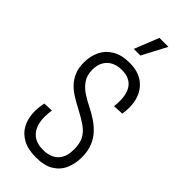

<svg xmlns="http://www.w3.org/2000/svg" viewBox="-277 -922 984 984"><g transform="rotate(45 215.5 -429.5)"><path d="M219 11Q161 11 124 -9.5Q87 -30 69 -63Q51 -96 48.5 -135.5Q46 -175 55 -215L108 -217Q99 -165 108 -125.5Q117 -86 144.5 -64Q172 -42 219 -42Q249 -42 274 -53Q299 -64 314 -89Q329 -114 329 -157Q329 -199 315 -226Q301 -253 272.5 -273.5Q244 -294 202 -316Q173 -331 145.5 -347.5Q118 -364 96.5 -385.5Q75 -407 62 -436.5Q49 -466 49 -507Q49 -554 67.5 -591.5Q86 -629 123.5 -650.5Q161 -672 216 -672Q276 -672 314 -645.5Q352 -619 368 -572Q384 -525 374 -461L317 -458Q322 -498 317.5 -528Q313 -558 300 -578Q287 -598 265.5 -608Q244 -618 215 -618Q180 -618 155.5 -604.5Q131 -591 118.5 -567.5Q106 -544 106 -512Q106 -471 125.5 -443.5Q145 -416 174 -397.5Q203 -379 232 -365Q258 -352 285 -334.5Q312 -317 335 -293Q358 -269 372 -235.5Q386 -202 386 -155Q386 -111 370 -73Q354 -35 317.5 -12Q281 11 219 11ZM229 -737H181L234 -870H299Z"/></g></svg>

Font: Bricolage Grotesque Condensed ExtraLight
Style: Regular
Weight: 250
Width: 3
Designer: Mathieu Triay
Foundry: Atelier Triay
Version: Version 1.000;gftools[0.9.30]